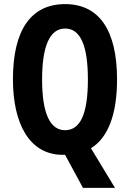

<svg xmlns="http://www.w3.org/2000/svg" viewBox="-20 -745 633 935"><path d="M550 -358C550 -599 462 -725 297 -725C131 -725 43 -599 43 -359C43 -146 121 9 286 9C289 9 295 9 297 9L384 170H540L423 -23C506 -74 550 -188 550 -358ZM185 -358C185 -522 223 -606 297 -606C371 -606 408 -525 408 -358C408 -190 371 -111 297 -111C223 -111 185 -194 185 -358Z"/></svg>

Font: Noto Sans Georgian ExtraCondensed Bold
Style: Regular
Weight: 700
Width: 2
Designer: Monotype Design Team, Akaki Razmadze
Foundry: Google LLC
Version: Version 2.005